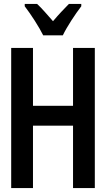

<svg xmlns="http://www.w3.org/2000/svg" viewBox="-20 -958 540 978"><path d="M200 -778H300C321 -822 364 -887 394 -926V-938H331C302 -908 282 -888 250 -850C221 -883 193 -916 169 -938H106V-926C139 -883 180 -819 200 -778ZM37 0H148V-318H352V0H463V-714H352V-419H148V-714H37Z"/></svg>

Font: Noto Sans Mono ExtraCondensed SemiBold
Style: Regular
Weight: 600
Width: 2
Designer: Monotype Design Team
Foundry: Monotype Imaging Inc.
Version: Version 2.014